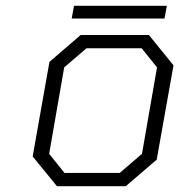

<svg xmlns="http://www.w3.org/2000/svg" viewBox="-20 -644 621 664"><path d="M228 -580 236 -624H557L549 -580ZM177 0 93 -103 151 -430 259 -523H495L580 -418L522 -92L415 0ZM203 -46H394L471 -112L523 -411L470 -477H279L202 -411L150 -112Z"/></svg>

Font: Tomorrow Light
Style: Italic
Weight: 300
Italic angle: -10°
Designer: Tony de Marco, Monica Rizzolli
Foundry: Just in Type
Version: Version 2.002